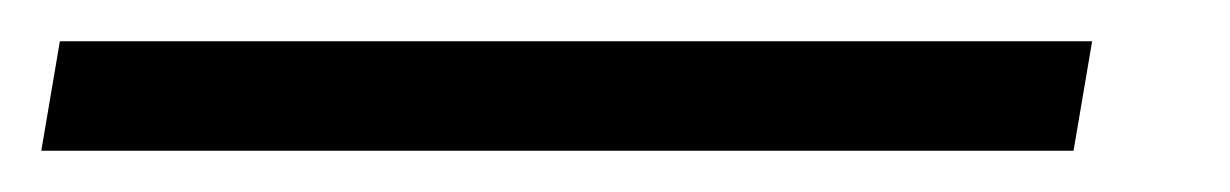

<svg xmlns="http://www.w3.org/2000/svg" viewBox="-76 21 596 93"><path d="M-56 94 -47 41H453L444 94Z"/></svg>

Font: MuseoModerno Thin Light
Style: Italic
Weight: 300
Italic angle: -9°
Version: Version 1.003